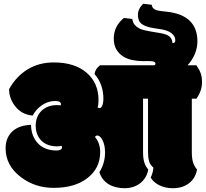

<svg xmlns="http://www.w3.org/2000/svg" viewBox="-20 -997 1094 1021"><path d="M683.6 -896Q686 -877.9 695.3 -866.2Q704.6 -854.5 717.8 -847.4Q731 -840.3 747.1 -836.4Q763.2 -832.5 778.3 -830.1L833.5 -820.8Q848.6 -817.9 860.1 -814.2Q871.6 -810.5 879.4 -804.4Q887.2 -798.3 891.6 -789.6Q896 -780.8 897.5 -767.6Q912.1 -767.6 912.1 -782.2Q912.1 -796.4 905 -806.6Q897.9 -816.9 887.5 -823.7Q877 -830.6 864 -834.7Q851.1 -838.9 839.4 -840.8L798.8 -847.2Q755.9 -853.5 734.6 -868.9Q713.4 -884.3 713.4 -917.5Q713.4 -950.2 741.7 -977.1L786.6 -971.7Q788.1 -961.4 793 -955.3Q797.9 -949.2 805.2 -945.8Q812.5 -942.4 821 -940.7Q829.6 -939 837.9 -938L867.2 -934.6Q1029.8 -917 1029.8 -776.4Q1029.8 -759.8 1026.1 -742.2Q1022.5 -724.6 1015.4 -708.3Q1008.3 -691.9 998.5 -676.8Q988.8 -661.6 977.1 -649.9H1024.4Q1032.2 -638.2 1037.8 -628.2Q1043.5 -618.2 1047.1 -607.7Q1050.8 -597.2 1052.5 -585.7Q1054.2 -574.2 1054.2 -560.1Q1054.2 -513.7 1024.4 -472.2H1000V-188Q1000 -155.8 1006.3 -134.5Q1012.7 -113.3 1027.8 -95.2Q1019 -48.3 984.6 -22.2Q950.2 3.9 898.9 3.9Q861.8 3.9 830.1 -10.5Q798.3 -24.9 781.2 -52.7Q793 -76.2 795.9 -105.5L787.1 -114.3Q767.1 -132.8 767.1 -189.5V-472.2H740.7V-188Q740.7 -155.8 747.1 -134.5Q753.4 -113.3 768.6 -95.2Q764.2 -71.8 752.7 -53.2Q741.2 -34.7 724.6 -22Q708 -9.3 687 -2.7Q666 3.9 642.6 3.9Q618.7 3.9 596.9 -1.5Q575.2 -6.8 557.9 -17.3Q540.5 -27.8 527.8 -43.9Q515.1 -60.1 508.8 -81.5Q538.6 -129.4 538.6 -186.5Q538.6 -226.1 524.4 -253.4Q511.7 -276.4 497.6 -276.4Q488.3 -276.4 485.4 -268.1Q512.7 -236.3 512.7 -188Q512.7 -103 445.8 -50.8Q379.4 2 265.6 2Q165.5 2 90.3 -55.7Q9.8 -116.7 9.8 -209Q9.8 -239.3 20.3 -262.5Q30.8 -285.6 48.8 -301Q66.9 -316.4 91.8 -324.5Q116.7 -332.5 145 -333Q145.5 -302.2 155 -277.3Q164.6 -252.4 181.9 -234.4Q199.2 -216.3 224.1 -206.5Q249 -196.8 279.8 -196.8Q309.6 -196.8 309.6 -213.4Q309.6 -217.3 308.1 -221.7Q297.4 -218.8 283.2 -218.8Q256.8 -218.8 235.8 -226.6Q214.8 -234.4 200.2 -249Q185.5 -263.7 177.7 -283.9Q169.9 -304.2 169.9 -329.1Q169.9 -353.5 178 -373.5Q186 -393.6 200.7 -407.7Q215.3 -421.9 235.6 -429.9Q255.9 -438 279.8 -438Q296.4 -438 302.7 -436.5Q304.2 -439.5 304.2 -442.9Q304.2 -460 272 -460Q253.4 -460 235.6 -453.9Q217.8 -447.8 202.4 -437.3Q187 -426.8 174.6 -412.6Q162.1 -398.4 153.8 -382.3Q94.2 -387.7 59.1 -434.1Q28.3 -475.1 28.3 -522.9Q66.4 -591.3 127 -628.2Q187.5 -665 266.1 -665Q377 -665 440.4 -610.4Q503.9 -555.7 503.9 -465.3Q503.9 -439 499 -425.8Q501 -424.8 503.2 -423.6Q505.4 -422.4 508.3 -422.4Q515.6 -422.4 519.8 -428.2Q523.9 -434.1 526.1 -441.9Q528.3 -449.7 529.1 -457.8Q529.8 -465.8 529.8 -470.7Q529.8 -549.8 482.9 -603Q485.8 -630.4 512.2 -649.9H799.3Q806.6 -651.4 806.6 -658.7Q806.6 -666 797.9 -669.4Q788.6 -672.4 766.1 -672.4H752Q749.5 -671.9 746.6 -671.9Q743.7 -671.9 739.7 -671.9Q710.4 -671.9 682.4 -678Q654.3 -684.1 632.8 -698.2Q611.3 -712.4 598.1 -735.4Q585 -758.3 585 -792Q585 -857.4 638.7 -901.4Z"/></svg>

Font: Modak sl
Style: Regular
Weight: 400
Designer: Sarang Kulkarni, Maithili Shingre, Noopur Datye
Foundry: Ek Type
Version: Version 1.036;PS Version 1.000;hotconv 1.0.79;makeotf.lib2.5